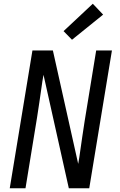

<svg xmlns="http://www.w3.org/2000/svg" viewBox="-20 -1004 640 1024"><path d="M32 0 153 -735H262L397 -130L403 -165L419 -276Q425 -317 431.5 -358.5Q438 -400 445 -441L493 -735H577L456 0H347L219 -574L212 -605L206 -570L190 -459Q184 -418 177.5 -376.5Q171 -335 164 -294L116 0ZM364 -792 319 -838 475 -984 530 -926Z"/></svg>

Font: Iosevka Custom Oblique
Style: Regular
Weight: 400
Italic angle: -9°
Designer: Belleve Invis
Foundry: Belleve Invis
Version: Version 27.0.1